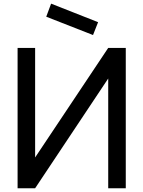

<svg xmlns="http://www.w3.org/2000/svg" viewBox="-20 -1006 765 1026"><path d="M477.1 -818.8 227.1 -916.7 253.1 -986.5 504.2 -887.5ZM558.3 -750 167.7 -164.6V-750H74V0H167.7L558.3 -586.5V0H652.1V-750Z"/></svg>

Font: Manrope3 Medium
Style: Regular
Weight: 500
Width: 4
Designer: Mikhail Sharanda
Foundry: Mikhail Sharanda
Version: Version 3.000;PS 003.000;hotconv 1.0.88;makeotf.lib2.5.64775